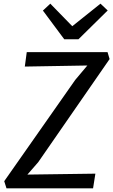

<svg xmlns="http://www.w3.org/2000/svg" viewBox="-20 -1033 621 1053"><path d="M490.4 0H15.6L3.2 -39.3L392.5 -594.6L459.1 -673.8L116.1 -667.9L126.7 -747H569.8L581.1 -709.1L189.5 -143.4L130.3 -75.5L503.1 -80.6ZM410.2 -817.6H332.4L215.3 -975.1L255.9 -1012.9L376.4 -889.3L531.1 -1012.9L570.6 -975.6Z"/></svg>

Font: Merriweather Sans Variable Regular
Style: Italic
Weight: 300
Italic angle: -8°
Designer: Eben Sorkin
Foundry: Eben Sorkin
Version: Version 2.001